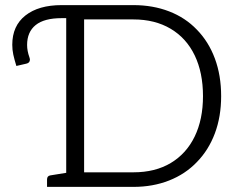

<svg xmlns="http://www.w3.org/2000/svg" viewBox="-20 -731 919 751"><path d="M845 -355Q845 -275 820.5 -209.5Q796 -144 750 -97Q705 -50 641.5 -25Q578 0 502 0H164V-29Q164 -43 177 -45L239 -55V-660H221Q153 -660 119.5 -633Q86 -606 86 -555Q86 -532 95 -507Q97 -501 97 -498Q97 -485 83 -482L44 -473Q36 -499 32 -517.5Q28 -536 28 -556Q28 -630 79.5 -670.5Q131 -711 221 -711H502Q578 -711 641.5 -686.5Q705 -662 750 -615Q796 -568 820.5 -502Q845 -436 845 -355ZM502 -57Q587 -57 648 -93.5Q709 -130 741.5 -197Q774 -264 774 -355Q774 -447 741.5 -514.5Q709 -582 647.5 -618.5Q586 -655 502 -655H309V-57Z"/></svg>

Font: Aleo Light
Style: Regular
Weight: 300
Designer: Alessio Laiso
Foundry: Alessio Laiso
Version: Version 2.000